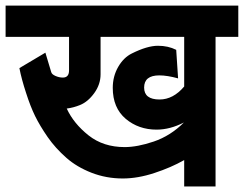

<svg xmlns="http://www.w3.org/2000/svg" viewBox="-30 -653 880 693"><path d="M540 -487.8Q577.1 -487.8 606 -473.1L612.8 -370.1Q573.7 -380.9 544.9 -380.9Q490.2 -380.9 490.2 -336.9Q490.2 -293.9 545.9 -293.9Q595.2 -293.9 634.8 -340.8V-520H333V-384.8Q333 -348.6 310.3 -317.1Q287.6 -285.6 258.8 -273.9Q234.9 -264.2 210.9 -261.2Q235.8 -207 290 -164.1Q343.3 -122.1 419.9 -122.1Q465.8 -122.1 524.9 -142.1Q585.4 -162.6 633.8 -210.9Q583.5 -185.1 535.2 -185.1Q470.2 -185.1 423.8 -224.1Q377 -263.7 377 -335.9Q377 -377.4 396.5 -411.4Q416 -445.3 445.8 -460Q501.5 -487.8 540 -487.8ZM634.8 -75.2Q587.4 -48.3 527.3 -28.6Q467.3 -8.8 413.1 -8.8Q353.5 -8.8 300.3 -29.5Q247.1 -50.3 210 -83Q169.9 -118.2 142.1 -158.2Q113.8 -199.2 96.7 -234.1Q79.6 -269 64 -317.9Q47.9 -366.7 40 -407.2L133.8 -462.9L154.8 -393.1Q156.7 -384.8 170.2 -378.9Q183.6 -373 196.8 -373Q219.2 -373 219.2 -398.9V-520H-9.8V-632.8H830.1V-520H748V20H634.8Z"/></svg>

Font: Miedinger*
Style: Bold
Weight: 700
Version: Version 001.000